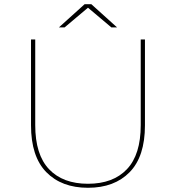

<svg xmlns="http://www.w3.org/2000/svg" viewBox="-20 -887 834 910"><path d="M397 3Q272 3 199.5 -71Q127 -145 127 -293V-700H147V-294Q147 -154 212.5 -85Q278 -16 397 -16Q516 -16 581.5 -85Q647 -154 647 -294V-700H667V-293Q667 -145 594.5 -71Q522 3 397 3ZM259 -757 381 -867H413L535 -757H508L394 -853H400L286 -757Z"/></svg>

Font: Montserrat Thin
Style: Regular
Weight: 100
Designer: Julieta Ulanovsky
Foundry: Julieta Ulanovsky
Version: Version 9.000